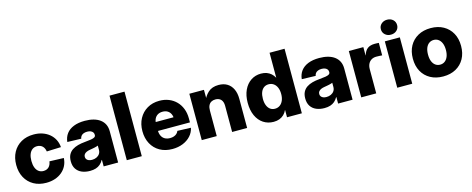

<svg xmlns="http://www.w3.org/2000/svg" viewBox="-36 -1412 5141 2090"><g transform="rotate(-15 2534.5 -366.5)"><path d="M295.9 11.2Q214.8 11.2 154.5 -22.9Q94.2 -57.1 61 -118.4Q27.8 -179.7 27.8 -260.7Q27.8 -341.8 61 -403.1Q94.2 -464.4 154.5 -498.8Q214.8 -533.2 295.9 -533.2Q349.6 -533.2 394.3 -517.8Q439 -502.4 472.2 -474.6Q505.4 -446.8 525.1 -408.4Q544.9 -370.1 548.3 -323.2L387.7 -317.4Q384.8 -336.4 377.7 -351.8Q370.6 -367.2 359.4 -377.9Q348.1 -388.7 332.8 -394.5Q317.4 -400.4 298.8 -400.4Q267.1 -400.4 244.6 -383.5Q222.2 -366.7 210.4 -335.4Q198.7 -304.2 198.7 -260.7Q198.7 -217.8 210.4 -186.3Q222.2 -154.8 244.9 -137.9Q267.6 -121.1 298.8 -121.1Q317.4 -121.1 332.8 -127Q348.1 -132.8 359.4 -143.8Q370.6 -154.8 377.7 -170.7Q384.8 -186.5 387.2 -206.1L548.3 -200.7Q545.9 -153.3 526.6 -114.7Q507.3 -76.2 473.9 -47.9Q440.4 -19.5 395.3 -4.2Q350.1 11.2 295.9 11.2Z M789.1 9.3Q737.3 9.3 697.3 -7.8Q657.2 -24.9 634.5 -59.3Q611.8 -93.8 611.8 -145.5Q611.8 -189.9 627.4 -219.7Q643.1 -249.5 670.9 -268.1Q698.7 -286.6 735.1 -296.4Q771.5 -306.2 812.5 -309.6Q858.9 -313.5 886.7 -318.4Q914.6 -323.2 926.8 -331.8Q939 -340.3 939 -356V-358.9Q939 -375 930.2 -386.7Q921.4 -398.4 905.3 -405Q889.2 -411.6 866.7 -411.6Q843.8 -411.6 826.2 -404.8Q808.6 -397.9 798.3 -385Q788.1 -372.1 785.6 -354.5L629.9 -358.9Q635.3 -413.1 664.6 -451.9Q693.8 -490.7 746.1 -511.7Q798.3 -532.7 871.6 -532.7Q926.8 -532.7 970.2 -520.8Q1013.7 -508.8 1044.2 -485.6Q1074.7 -462.4 1090.6 -429Q1106.4 -395.5 1106.4 -352.5V0H943.4V-73.2H940.4Q925.3 -45.4 904.1 -27.1Q882.8 -8.8 854.5 0.2Q826.2 9.3 789.1 9.3ZM840.3 -101.6Q868.7 -101.6 891.4 -112.3Q914.1 -123 927.2 -142.3Q940.4 -161.6 940.4 -187.5V-235.4Q933.6 -232.4 924.1 -229.5Q914.6 -226.6 902.6 -223.9Q890.6 -221.2 877 -218.8Q863.3 -216.3 848.6 -213.9Q825.7 -210.4 808.3 -202.9Q791 -195.3 781.2 -183.1Q771.5 -170.9 771.5 -153.3Q771.5 -137.2 780.3 -125.5Q789.1 -113.8 804.4 -107.7Q819.8 -101.6 840.3 -101.6Z M1373 -727.5V0H1204.1V-727.5Z M1717.3 11.2Q1636.7 11.2 1576.4 -22.9Q1516.1 -57.1 1482.9 -118.7Q1449.7 -180.2 1449.7 -260.7Q1449.7 -340.8 1482.9 -402.1Q1516.1 -463.4 1575.4 -498.3Q1634.8 -533.2 1712.4 -533.2Q1770.5 -533.2 1818.4 -513.9Q1866.2 -494.6 1901.1 -459.2Q1936 -423.8 1955.3 -374.5Q1974.6 -325.2 1974.6 -264.6V-219.7H1505.4V-319.8H1895L1817.9 -298.8Q1817.9 -333 1805.7 -357.7Q1793.5 -382.3 1770.8 -395.8Q1748 -409.2 1715.8 -409.2Q1684.1 -409.2 1661.4 -395.8Q1638.7 -382.3 1626.5 -357.9Q1614.3 -333.5 1614.3 -299.3V-226.1Q1614.3 -189.9 1627.2 -163.8Q1640.1 -137.7 1664.6 -124Q1689 -110.4 1722.7 -110.4Q1747.1 -110.4 1766.4 -117.2Q1785.6 -124 1798.8 -136.5Q1812 -148.9 1818.4 -166L1969.7 -160.6Q1959.5 -109.9 1924.3 -71Q1889.2 -32.2 1835.9 -10.5Q1782.7 11.2 1717.3 11.2Z M2217.8 -287.1V0H2048.8V-522.5H2213.4L2214.4 -384.3H2193.4Q2216.8 -451.7 2261.5 -492.2Q2306.2 -532.7 2379.9 -532.7Q2436.5 -532.7 2476.6 -508.3Q2516.6 -483.9 2538.3 -438.2Q2560.1 -392.6 2560.1 -329.1V0H2391.1V-294.9Q2391.1 -340.8 2368.9 -365.2Q2346.7 -389.6 2306.2 -389.6Q2279.3 -389.6 2259.3 -378.4Q2239.3 -367.2 2228.5 -344.5Q2217.8 -321.8 2217.8 -287.1Z M2858.4 10.7Q2793 10.7 2742.7 -22.5Q2692.4 -55.7 2664.6 -116.7Q2636.7 -177.7 2636.7 -261.7Q2636.7 -344.7 2665.3 -405.5Q2693.8 -466.3 2743.9 -499.5Q2793.9 -532.7 2856.9 -532.7Q2893.1 -532.7 2921.1 -522.5Q2949.2 -512.2 2970.5 -493.4Q2991.7 -474.6 3006.8 -447.3H3007.8V-727.5H3176.8V0H3009.8V-81.5H3008.3Q2995.6 -52.7 2974.1 -32Q2952.6 -11.2 2923.6 -0.2Q2894.5 10.7 2858.4 10.7ZM2908.2 -123.5Q2939.9 -123.5 2963.9 -140.6Q2987.8 -157.7 3001 -188.7Q3014.2 -219.7 3014.2 -261.7Q3014.2 -303.7 3001 -334.5Q2987.8 -365.2 2963.9 -382.1Q2939.9 -398.9 2908.2 -398.9Q2877 -398.9 2854.2 -382.3Q2831.5 -365.7 2819.6 -335Q2807.6 -304.2 2807.6 -261.7Q2807.6 -219.2 2819.8 -188.2Q2832 -157.2 2854.5 -140.4Q2877 -123.5 2908.2 -123.5Z M3431.2 9.3Q3379.4 9.3 3339.4 -7.8Q3299.3 -24.9 3276.6 -59.3Q3253.9 -93.8 3253.9 -145.5Q3253.9 -189.9 3269.5 -219.7Q3285.2 -249.5 3313 -268.1Q3340.8 -286.6 3377.2 -296.4Q3413.6 -306.2 3454.6 -309.6Q3501 -313.5 3528.8 -318.4Q3556.6 -323.2 3568.8 -331.8Q3581.1 -340.3 3581.1 -356V-358.9Q3581.1 -375 3572.3 -386.7Q3563.5 -398.4 3547.4 -405Q3531.2 -411.6 3508.8 -411.6Q3485.8 -411.6 3468.3 -404.8Q3450.7 -397.9 3440.4 -385Q3430.2 -372.1 3427.7 -354.5L3272 -358.9Q3277.3 -413.1 3306.6 -451.9Q3335.9 -490.7 3388.2 -511.7Q3440.4 -532.7 3513.7 -532.7Q3568.8 -532.7 3612.3 -520.8Q3655.8 -508.8 3686.3 -485.6Q3716.8 -462.4 3732.7 -429Q3748.5 -395.5 3748.5 -352.5V0H3585.4V-73.2H3582.5Q3567.4 -45.4 3546.1 -27.1Q3524.9 -8.8 3496.6 0.2Q3468.3 9.3 3431.2 9.3ZM3482.4 -101.6Q3510.7 -101.6 3533.4 -112.3Q3556.2 -123 3569.3 -142.3Q3582.5 -161.6 3582.5 -187.5V-235.4Q3575.7 -232.4 3566.2 -229.5Q3556.6 -226.6 3544.7 -223.9Q3532.7 -221.2 3519 -218.8Q3505.4 -216.3 3490.7 -213.9Q3467.8 -210.4 3450.4 -202.9Q3433.1 -195.3 3423.3 -183.1Q3413.6 -170.9 3413.6 -153.3Q3413.6 -137.2 3422.4 -125.5Q3431.2 -113.8 3446.5 -107.7Q3461.9 -101.6 3482.4 -101.6Z M3846.2 0V-522.5H4009.8V-429.7H4011.7Q4026.4 -480 4057.1 -502.7Q4087.9 -525.4 4138.2 -525.4Q4151.4 -525.4 4162.8 -524.9Q4174.3 -524.4 4184.6 -523.4V-382.8Q4174.8 -383.8 4155.3 -384.8Q4135.7 -385.7 4118.2 -385.7Q4087.9 -385.7 4064.5 -372.1Q4041 -358.4 4028.1 -333Q4015.1 -307.6 4015.1 -271.5V0Z M4252 0V-522.5H4420.9V0ZM4335.9 -575.7Q4296.4 -575.7 4270.3 -599.6Q4244.1 -623.5 4244.1 -660.2Q4244.1 -696.3 4270.3 -720.2Q4296.4 -744.1 4335.4 -744.1Q4375.5 -744.1 4401.4 -720.2Q4427.2 -696.3 4427.2 -659.7Q4427.2 -623.5 4401.4 -599.6Q4375.5 -575.7 4335.9 -575.7Z M4769.5 11.2Q4687.5 11.2 4626.2 -22.5Q4564.9 -56.2 4531.2 -117.2Q4497.6 -178.2 4497.6 -260.7Q4497.6 -342.8 4531.2 -403.8Q4564.9 -464.8 4626.2 -499Q4687.5 -533.2 4769.5 -533.2Q4851.6 -533.2 4912.6 -499Q4973.6 -464.8 5007.3 -403.8Q5041 -342.8 5041 -260.7Q5041 -178.2 5007.3 -117.2Q4973.6 -56.2 4912.6 -22.5Q4851.6 11.2 4769.5 11.2ZM4769.5 -121.6Q4799.3 -121.6 4822 -138.2Q4844.7 -154.8 4857.4 -186Q4870.1 -217.3 4870.1 -260.7Q4870.1 -305.2 4857.4 -335.9Q4844.7 -366.7 4822 -383.3Q4799.3 -399.9 4769.5 -399.9Q4739.3 -399.9 4716.3 -383.5Q4693.4 -367.2 4680.9 -336.2Q4668.5 -305.2 4668.5 -260.7Q4668.5 -216.8 4680.9 -185.8Q4693.4 -154.8 4716.3 -138.2Q4739.3 -121.6 4769.5 -121.6Z"/></g></svg>

Font: Inter 28pt ExtraBold
Style: Regular
Weight: 800
Designer: Rasmus Andersson
Foundry: rsms
Version: Version 4.001;git-66647c0bb